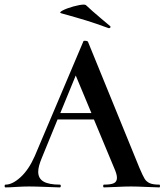

<svg xmlns="http://www.w3.org/2000/svg" viewBox="-32 -814 715 834"><path d="M660 0Q642 0 604 -2Q562 -4 537 -4Q511 -4 473 -2Q437 0 420 0Q416 0 416 -6Q416 -12 420 -12Q450 -12 463 -18.5Q476 -25 476 -42Q476 -57 464 -84L376 -295H218L150 -129Q134 -91 134 -68Q134 -39 157 -25.5Q180 -12 228 -12Q232 -12 232 -6Q232 0 227 0Q214 0 170 -2Q120 -4 94 -4Q70 -4 38 -2Q10 0 -8 0Q-12 0 -12 -6Q-12 -12 -8 -12Q22 -12 57.5 -44.5Q93 -77 119 -136L330 -634Q330 -637 337 -637Q346 -637 350 -633L574 -84Q589 -49 596.5 -37Q604 -25 618 -18.5Q632 -12 660 -12Q663 -12 663 -6Q663 0 660 0ZM230 -323H365L297 -486ZM235 -756Q222 -759 240 -768.5Q258 -778 287 -786Q316 -794 332 -794Q337 -794 341 -792Q365 -769 409 -732L446 -701Q448 -700 448 -697Q448 -694 445 -692.5Q442 -691 439 -692Q382 -713 341 -725.5Q300 -738 235 -756Z"/></svg>

Font: Cormorant Upright
Style: Bold
Weight: 700
Designer: Christian Thalmann (Catharsis Fonts)
Foundry: Catharsis Fonts
Version: Version 3.302